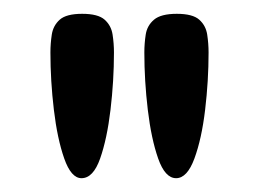

<svg xmlns="http://www.w3.org/2000/svg" viewBox="-20 -702 375 278"><path d="M235 -444Q219 -444 209 -472.5Q199 -501 194 -543Q189 -585 189 -626Q189 -639 191 -652Q193 -665 203 -673.5Q213 -682 236 -682Q259 -682 268.5 -673.5Q278 -665 280 -652Q282 -639 282 -626Q282 -585 277 -543Q272 -501 261.5 -472.5Q251 -444 235 -444ZM98 -444Q83 -444 73 -472.5Q63 -501 58 -543Q53 -585 53 -626Q53 -639 55 -652Q57 -665 66.5 -673.5Q76 -682 99 -682Q122 -682 131.5 -673.5Q141 -665 143 -652Q145 -639 145 -626Q145 -585 140 -543Q135 -501 125 -472.5Q115 -444 98 -444Z"/></svg>

Font: Fredoka
Style: Regular
Weight: 400
Designer: Ben Nathan
Foundry: Milena B. Brandão, Ben Nathan
Version: Version 2.001